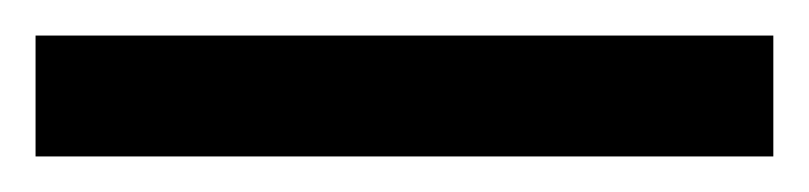

<svg xmlns="http://www.w3.org/2000/svg" viewBox="-22 70 455 108"><path d="M413 158H-2V90H413Z"/></svg>

Font: Noto Sans Ethiopic
Style: Bold
Weight: 700
Designer: Monotype Design Team
Foundry: Monotype Imaging Inc.
Version: Version 2.102; ttfautohint (v1.8.4.7-5d5b)